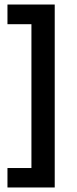

<svg xmlns="http://www.w3.org/2000/svg" viewBox="-20 -710 341 849"><path d="M222 119H13V33H119V-603H13V-690H222Z"/></svg>

Font: Bricolage Grotesque 10pt Medium
Style: Regular
Weight: 500
Designer: Mathieu Triay
Foundry: Atelier Triay
Version: Version 1.000; ttfautohint (v1.8.4.7-5d5b);gftools[0.9.32]